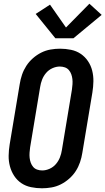

<svg xmlns="http://www.w3.org/2000/svg" viewBox="-20 -1005 567 1033"><path d="M206 8Q176 8 147 2Q118 -4 95 -19.5Q72 -35 56.5 -58.5Q41 -82 33.5 -110Q26 -138 26.5 -167.5Q27 -197 32 -228L86 -552Q90 -578 98.5 -603Q107 -628 121.5 -650.5Q136 -673 157 -691.5Q178 -710 202 -722Q226 -734 252 -738.5Q278 -743 303 -743Q333 -743 362 -737Q391 -731 414 -715.5Q437 -700 453 -676.5Q469 -653 476 -625Q483 -597 482.5 -567.5Q482 -538 477 -507L423 -183Q419 -157 410.5 -132Q402 -107 387.5 -84.5Q373 -62 352 -43.5Q331 -25 307 -13Q283 -1 257 3.5Q231 8 206 8ZM207 -88Q227 -88 247 -97Q267 -106 281 -122.5Q295 -139 302.5 -158.5Q310 -178 313 -198L367 -523Q369 -537 370 -551.5Q371 -566 369.5 -579.5Q368 -593 363.5 -605.5Q359 -618 350.5 -628Q342 -638 329 -642.5Q316 -647 302 -647Q282 -647 262 -638Q242 -629 228 -612.5Q214 -596 206.5 -576.5Q199 -557 196 -537L142 -212Q140 -198 139 -183.5Q138 -169 139.5 -155.5Q141 -142 145.5 -129.5Q150 -117 158.5 -107Q167 -97 180 -92.5Q193 -88 207 -88ZM278 -799 172 -930 249 -980 335 -857 461 -985 527 -925 375 -799Z"/></svg>

Font: Iosevka SS04 Oblique
Style: Bold
Weight: 700
Italic angle: -9°
Monospace: yes
Designer: Belleve Invis
Foundry: Belleve Invis
Version: Version 19.0.0; ttfautohint (v1.8.4)